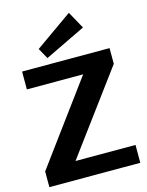

<svg xmlns="http://www.w3.org/2000/svg" viewBox="-139 -1048 869 1132"><g transform="rotate(-15 295.5 -481.5)"><path d="M18 -96 443 -673 522 -591H39V-700H573V-604L146 -27L65 -109H573V0H18ZM453 -858 204 -738 168 -803 395 -963Z"/></g></svg>

Font: Pathway Extreme 72pt
Style: Bold
Weight: 700
Designer: Eduardo Rodriguez Tunni
Foundry: Eduardo Rodriguez Tunni
Version: Version 1.001;gftools[0.9.26]